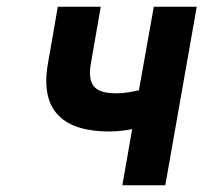

<svg xmlns="http://www.w3.org/2000/svg" viewBox="-20 -548 602 568"><path d="M324 -272C263 -272 237 -293 249 -361L278 -528H151L122 -361C96 -216 172 -159 304 -159C327 -159 350 -162 371 -166L342 0H469L562 -528H435L391 -281C369 -276 349 -272 324 -272Z"/></svg>

Font: Asimov
Style: NarIt
Weight: 500
Designer: Google
Version: Version 2.000980; 2014